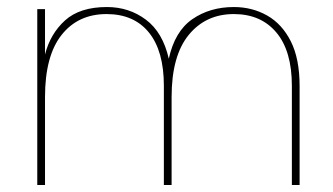

<svg xmlns="http://www.w3.org/2000/svg" viewBox="-20 -526 948 546"><path d="M86 -500H108V-371Q123 -430 165 -468Q207 -506 284 -506Q347 -506 395 -470Q443 -434 460 -359Q477 -437 527 -471.5Q577 -506 645 -506Q697 -506 739.5 -482Q782 -458 807 -408.5Q832 -359 832 -281V0H810V-282Q810 -381 766 -433.5Q722 -486 645 -486Q565 -486 516.5 -426.5Q468 -367 468 -250V0H446V-282Q446 -381 403.5 -433.5Q361 -486 283 -486Q202 -486 155 -426.5Q108 -367 108 -250V0H86Z"/></svg>

Font: Albert Sans Thin
Style: Regular
Weight: 250
Designer: Andreas Rasmussen
Foundry: a.Foundry
Version: Version 1.025